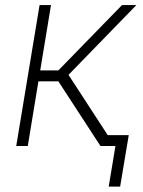

<svg xmlns="http://www.w3.org/2000/svg" viewBox="-20 -562 549 739"><path d="M42.5 0 132.3 -542.5H176.3L134.8 -291H204.6L449.7 -542.5H504.9L243.7 -273.9L421.9 0H366.7L204.6 -249H127.9L86.9 0ZM398.4 156.2 424.3 0H377L383.8 -42H475.6L442.4 156.2Z"/></svg>

Font: Inter 16pt ExtraLight
Style: Italic
Weight: 250
Italic angle: -9.3988°
Version: Version 4.001;git-66647c0bb